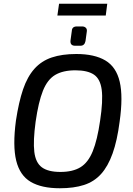

<svg xmlns="http://www.w3.org/2000/svg" viewBox="-20 -991 709 1024"><path d="M387 -703Q484 -703 542 -668.5Q600 -634 618.5 -555Q637 -476 618 -342Q605 -241 580.5 -172.5Q556 -104 519 -63Q482 -22 428 -4.5Q374 13 299 13Q202 13 144 -21Q86 -55 66.5 -134Q47 -213 65 -348Q80 -447 103 -514.5Q126 -582 163.5 -624Q201 -666 256 -684.5Q311 -703 387 -703ZM382 -616Q316 -616 274.5 -591.5Q233 -567 209 -507Q185 -447 170 -342Q156 -239 163 -181Q170 -123 203.5 -98.5Q237 -74 302 -74Q368 -74 409 -99Q450 -124 474.5 -184Q499 -244 514 -348Q530 -454 522.5 -512Q515 -570 481 -593Q447 -616 382 -616ZM552 -971 544 -908H286L295 -971ZM418 -850Q430 -850 437.5 -843Q445 -836 443 -823L436 -772Q431 -747 409 -747H381Q353 -747 356 -775L363 -826Q364 -850 390 -850Z"/></svg>

Font: Exo 2 Medium
Style: Italic
Weight: 500
Italic angle: -8°
Designer: Natanael Gama
Foundry: Natanael Gama
Version: Version 2.010